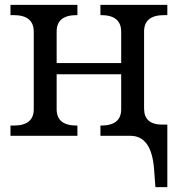

<svg xmlns="http://www.w3.org/2000/svg" viewBox="-20 -556 728 786"><path d="M391.1 0V-42H394Q476.1 -42 476.1 -108.9V-252H211.9V-108.9Q211.9 -42 293.9 -42H296.9V0H22.9V-42H36.1Q118.2 -42 118.2 -108.9V-425.8Q118.2 -494.1 36.1 -494.1H22.9V-536.1H296.9V-494.1H293.9Q211.9 -494.1 211.9 -426.8V-297.9H476.1V-425.8Q476.1 -494.1 394 -494.1H391.1V-536.1H665V-494.1H651.9Q569.8 -494.1 569.8 -426.8V-111.8Q569.8 -45.9 644 -45.9H665V210H616.2L610.8 137.2Q600.6 0 514.2 0Z"/></svg>

Font: Droid-TTFautohint Serif
Style: Regular
Weight: 400
Foundry: Ascender Corporation
Version: Version 1.00; ttfautohint (v1.00rc1.4-1a1c-dirty) -l 8 -r 50